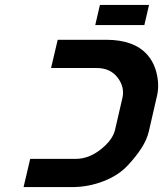

<svg xmlns="http://www.w3.org/2000/svg" viewBox="-20 -762 664 782"><path d="M479 -365Q488 -408 459 -446Q429 -485 374 -485H188L215 -600H412Q526 -600 580 -539Q602 -514 613 -481Q631 -424 620 -374L586 -226Q578 -193 557 -160Q534 -124 500 -88Q463 -48 401.5 -24Q340 0 273 0H76L103 -115H289Q342 -115 391 -154Q440 -193 449 -235ZM387 -742H587L568 -660H368Z"/></svg>

Font: Miedinger
Style: Bold-Italic
Weight: 700
Italic angle: -13°
Version: Version 001.000